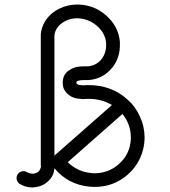

<svg xmlns="http://www.w3.org/2000/svg" viewBox="-20 -786 743 839"><path d="M53.2 -1C55.2 7.3 59.6 13.7 66.9 18.1C84 28.3 102.1 33.2 122.1 33.2C131.3 32.7 140.6 31.2 149.9 28.8C164.1 24.9 175.8 18.6 186 9.8C197.3 0.5 206.1 -10.7 211.9 -23.9C215.3 -32.2 217.3 -41.5 217.8 -50.8C258.3 -2.4 310.1 24.4 373 29.8C379.9 30.3 386.2 30.8 392.1 30.8C448.2 31.2 496.6 13.2 538.1 -22.9C585 -63.5 610.4 -122.1 611.8 -179.2V-185.1C611.8 -216.8 605 -247.6 591.3 -276.9C578.1 -306.6 560.1 -331.1 537.1 -351.1L536.1 -352.1C489.7 -393.6 433.1 -414.1 367.2 -414.1H360.8C358.4 -414.1 344.7 -413.1 340.8 -413.1C339.4 -413.1 337.4 -413.6 335 -414.1C328.1 -414.1 323.2 -415 319.8 -417C316.4 -418.5 314.5 -419.9 314 -421.9V-426.8C314.5 -428.2 315.4 -429.7 316.9 -431.2C319.3 -432.6 322.3 -433.6 326.2 -434.1C330.1 -435.5 336.4 -436 345.2 -436H366.2C408.7 -439 443.8 -457.5 471.2 -491.2C493.2 -519 503.9 -551.3 503.9 -588.9V-603C500 -648.4 479.5 -687.5 442.9 -719.2C409.2 -749 369.1 -764.6 323.2 -766.1H315.9C289.6 -766.1 264.6 -760.3 241.2 -749C212.9 -735.8 190.9 -716.3 175.8 -690.9C166 -674.3 160.2 -656.2 158.2 -637.2V-63C158.7 -61.5 159.2 -60.5 159.2 -59.1C158.7 -54.7 157.7 -51.3 155.8 -47.9C153.3 -38.6 144 -31.2 133.8 -28.8C129.9 -27.3 126 -26.9 122.1 -26.9C112.8 -27.3 104.5 -29.8 97.2 -34.2C83.5 -42 64.9 -37.6 56.6 -23.4C53.7 -18.6 52.2 -13.7 52.2 -8.3C52.2 -5.9 52.7 -3.4 53.2 -1ZM217.8 -631.8C219.2 -642.6 222.7 -652.3 228 -661.1C236.8 -675.3 250 -686.5 267.1 -694.8C281.7 -702.1 297.9 -706.1 315.9 -706.1H320.8C352.1 -704.6 379.9 -693.4 403.8 -672.9C427.7 -652.3 441.4 -627 443.8 -597.2V-588.9C443.8 -565.4 437 -544.9 423.8 -527.8C407.7 -507.8 387.2 -497.6 361.8 -496.1H346.2C333 -496.1 322.3 -495.1 314 -493.2C302.2 -490.2 291.5 -485.4 282.2 -479C270.5 -471.2 262.2 -461.4 257.8 -449.2C255.4 -440.9 253.9 -433.1 253.9 -424.8C253.9 -415.5 255.4 -406.7 258.8 -397.9C265.6 -383.3 276.9 -372.1 292 -363.8C303.2 -357.9 316.9 -354.5 332 -354C334.5 -353.5 337.4 -353 340.8 -353C348.1 -353 358.9 -354 362.8 -354H367.2C404.8 -354 438.5 -345.2 469.2 -327.1L217.8 -106ZM515.1 -288.1C539.6 -257.3 551.8 -223.1 551.8 -185.1V-181.2C550.3 -135.7 532.7 -97.7 498 -67.9C468.3 -42 432.6 -28.8 392.1 -28.8C387.2 -28.8 382.8 -29.3 378.9 -29.8C339.4 -33.2 305.2 -49.3 275.9 -77.1Z"/></svg>

Font: Nemoy
Style: Medium
Weight: 500
Designer: BSozoo
Foundry: BSozoo
Version: Version 001.000